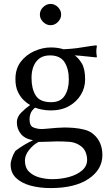

<svg xmlns="http://www.w3.org/2000/svg" viewBox="-20 -707 569 978"><path d="M413.6 -302.2Q413.6 -260.7 392.3 -224.9Q371.1 -189 331.8 -166.7Q292.5 -144.5 237.8 -144.5Q214.4 -144.5 192.1 -149.2Q169.9 -153.8 158.7 -158.7Q141.6 -144.5 136 -129.9Q130.4 -115.2 130.4 -100.1Q130.4 -65.9 150.1 -57.9Q169.9 -49.8 191.9 -49.8Q196.3 -49.8 204.3 -50.3Q212.4 -50.8 222.7 -51.8Q240.7 -53.7 267.1 -55.7Q293.5 -57.6 307.6 -57.6Q326.7 -57.6 354 -55.7Q381.3 -53.7 409.7 -46.6Q438 -39.6 457 -22.5Q501.5 16.1 501.5 83Q501.5 156.7 431.4 203.9Q361.3 251 237.8 251Q181.2 251 135 238.3Q88.9 225.6 61.5 199.2Q34.2 172.9 34.2 131.3Q34.2 116.7 41.5 96.4Q48.8 76.2 58.6 61.5Q79.6 45.4 103 31.2Q126.5 17.1 148.4 7.3Q106 0 85.9 -25.4Q65.9 -50.8 65.9 -84Q65.9 -111.3 88.1 -133.5Q110.4 -155.8 133.3 -171.9Q118.7 -180.2 101.3 -196.3Q84 -212.4 71.3 -238.8Q58.6 -265.1 58.6 -304.2Q58.6 -356.9 85.9 -392.6Q113.3 -428.2 155.3 -446.8Q197.3 -465.3 238.8 -465.3Q274.4 -465.3 303.2 -456.1Q343.8 -458 371.1 -461.7Q398.4 -465.3 421.9 -469.5Q445.3 -473.6 470.7 -476.1L473.6 -472.7Q470.7 -459 470.7 -445.3Q470.7 -432.6 473.6 -417.5L470.7 -414.6Q438 -417.5 411.4 -420.7Q384.8 -423.8 360.4 -424.8Q378.4 -413.6 396 -385.3Q413.6 -356.9 413.6 -302.2ZM106.9 110.4Q106.9 146.5 127.2 167Q147.5 187.5 179.9 196.5Q212.4 205.6 246.1 205.6Q291.5 205.6 332.3 194.3Q373 183.1 398.4 160.9Q423.8 138.7 423.8 106.9Q423.8 85.9 414.8 65.2Q405.8 44.4 382.3 30.8Q361.3 18.1 335 15.6Q308.6 13.2 270 13.2Q259.8 13.2 230 14.6Q200.2 16.1 175.8 16.1Q148.4 30.8 127.7 57.4Q106.9 84 106.9 110.4ZM330.6 -301.3Q330.6 -356.9 308.3 -390.9Q286.1 -424.8 234.4 -424.8Q189 -424.8 164.8 -393.6Q140.6 -362.3 140.6 -309.6Q140.6 -254.9 161.9 -220.7Q183.1 -186.5 240.7 -186.5Q288.1 -186.5 309.3 -219.2Q330.6 -252 330.6 -301.3ZM183.1 -632.8Q183.1 -654.3 199.7 -670.7Q216.3 -687 237.8 -687Q258.8 -687 275.1 -670.7Q291.5 -654.3 291.5 -632.8Q291.5 -611.8 275.1 -595.2Q258.8 -578.6 237.8 -578.6Q216.3 -578.6 199.7 -595.2Q183.1 -611.8 183.1 -632.8Z"/></svg>

Font: Kurinto Seri
Style: Regular
Weight: 400
Designer: Kurinto was developed by Clint Goss from a range of fonts that are compatible with the SIL Open Font License Version 1.1
Foundry: Clinton F. Goss
Version: Version 2.196; July 25, 2020